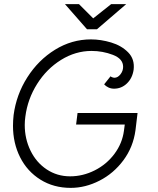

<svg xmlns="http://www.w3.org/2000/svg" viewBox="-20 -890 768 931"><path d="M647 -342 637 -259Q626 -177 578.5 -113Q531 -49 462.5 -14Q394 21 323 21Q240 21 176 -19Q112 -59 77.5 -127.5Q43 -196 43 -280Q43 -305 46 -332Q59 -431 112.5 -515Q166 -599 247 -649Q328 -699 421 -699Q469 -699 519 -684Q569 -669 601.5 -636Q634 -603 628 -552Q622 -511 595.5 -485.5Q569 -460 533 -460Q518 -460 505.5 -466Q493 -472 485 -481L516 -520Q519 -517 525 -515Q531 -513 535 -513Q551 -513 564 -529.5Q577 -546 577 -566Q577 -605 527.5 -624Q478 -643 424 -643Q346 -643 276 -599.5Q206 -556 160 -483Q114 -410 103 -325Q100 -304 100 -284Q100 -217 128 -159.5Q156 -102 206.5 -68.5Q257 -35 320 -35Q382 -35 439.5 -64Q497 -93 535 -144Q573 -195 581 -256L585 -286H349L356 -342ZM363 -870 432 -801 519 -870H592L450 -748H402L295 -870Z"/></svg>

Font: Bellota
Style: Italic
Weight: 400
Italic angle: -7.5°
Designer: Kemie Guaida
Foundry: Kemie Guaida
Version: Version 4.001